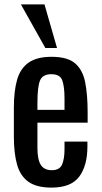

<svg xmlns="http://www.w3.org/2000/svg" viewBox="-20 -844 461 872"><path d="M214 8Q146 8 109 -18.5Q72 -45 57.5 -96.5Q43 -148 43 -223V-355Q43 -432 58 -483Q73 -534 110.5 -560Q148 -586 214 -586Q287 -586 321.5 -556Q356 -526 367 -469.5Q378 -413 378 -334V-287H150V-171Q150 -119 165.5 -95Q181 -71 215 -71Q251 -71 262 -97Q273 -123 273 -166V-201H377V-179Q377 -92 340 -42Q303 8 214 8ZM150 -345H273V-397Q273 -450 263 -478.5Q253 -507 213 -507Q174 -507 162 -479Q150 -451 150 -376ZM186 -626 75 -824H182L239 -626Z"/></svg>

Font: Oswald
Style: Regular
Weight: 400
Designer: Vernon Adams
Foundry: Vernon Adams
Version: Version 4.103; ttfautohint (v1.8.3)